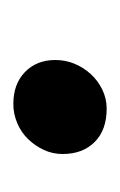

<svg xmlns="http://www.w3.org/2000/svg" viewBox="34 -503 180 288"><g transform="rotate(90 124.0 -359.0)"><path d="M136 -289Q106 -289 88 -306.5Q70 -324 70 -352Q70 -367 75.5 -380.5Q81 -394 91 -405Q101 -416 114.5 -422.5Q128 -429 143 -429Q175 -429 193 -411Q211 -393 211 -363Q211 -348 205 -335Q199 -322 189 -311.5Q179 -301 165 -295Q151 -289 136 -289Z"/></g></svg>

Font: AsCom
Style: Bold Italic
Weight: 700
Italic angle: -48°
Designer: AsCom
Foundry: AsCom
Version: Version 1.001